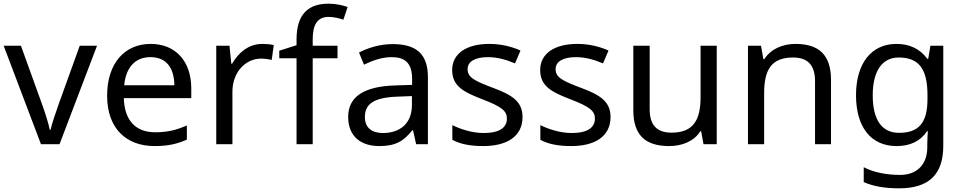

<svg xmlns="http://www.w3.org/2000/svg" viewBox="-20 -785 5239 1045"><path d="M203 0H304L508 -536H414L300 -220C285 -177 262 -111 255 -78H251C245 -111 224 -176 208 -220L94 -536H0Z M800 -546C658 -546 563 -440 563 -264C563 -85 668 10 821 10C894 10 942 -1 997 -25V-102C941 -78 893 -65 825 -65C718 -65 657 -130 654 -251H1021V-304C1021 -450 937 -546 800 -546ZM799 -474C888 -474 928 -412 929 -321H656C665 -417 715 -474 799 -474Z M1407 -546C1332 -546 1277 -497 1243 -438H1239L1229 -536H1157V0H1245V-286C1245 -394 1318 -466 1401 -466C1419 -466 1442 -463 1459 -459L1470 -540C1452 -544 1427 -546 1407 -546Z M1817 -468V-536H1682V-571C1682 -655 1710 -693 1769 -693C1798 -693 1827 -685 1849 -678L1872 -747C1846 -756 1810 -765 1768 -765C1658 -765 1594 -708 1594 -570V-539L1500 -509V-468H1594V0H1682V-468Z M2117 -545C2047 -545 1981 -524 1934 -499L1961 -433C2005 -454 2056 -474 2112 -474C2182 -474 2223 -444 2223 -355V-323L2132 -320C1957 -315 1875 -256 1875 -149C1875 -40 1947 10 2044 10C2134 10 2177 -17 2224 -76H2228L2245 0H2309V-365C2309 -490 2247 -545 2117 -545ZM2143 -259 2222 -262V-214C2222 -110 2154 -61 2064 -61C2006 -61 1966 -88 1966 -148C1966 -216 2009 -254 2143 -259Z M2824 -148C2824 -234 2765 -269 2663 -307C2560 -346 2525 -364 2525 -409C2525 -449 2564 -474 2636 -474C2688 -474 2738 -459 2783 -440L2813 -510C2763 -532 2707 -546 2642 -546C2522 -546 2441 -495 2441 -404C2441 -316 2503 -284 2607 -244C2712 -204 2739 -180 2739 -140C2739 -92 2701 -61 2612 -61C2549 -61 2484 -83 2442 -104V-24C2483 -2 2535 10 2610 10C2741 10 2824 -44 2824 -148Z M3303 -148C3303 -234 3244 -269 3142 -307C3039 -346 3004 -364 3004 -409C3004 -449 3043 -474 3115 -474C3167 -474 3217 -459 3262 -440L3292 -510C3242 -532 3186 -546 3121 -546C3001 -546 2920 -495 2920 -404C2920 -316 2982 -284 3086 -244C3191 -204 3218 -180 3218 -140C3218 -92 3180 -61 3091 -61C3028 -61 2963 -83 2921 -104V-24C2962 -2 3014 10 3089 10C3220 10 3303 -44 3303 -148Z M3881 -536H3793V-257C3793 -132 3754 -63 3635 -63C3554 -63 3516 -105 3516 -191V-536H3427V-185C3427 -49 3493 10 3622 10C3691 10 3757 -15 3792 -71H3796L3809 0H3881Z M4309 -546C4241 -546 4175 -519 4140 -463H4135L4122 -536H4051V0H4139V-278C4139 -403 4177 -472 4296 -472C4378 -472 4416 -429 4416 -343V0H4503V-349C4503 -487 4437 -546 4309 -546Z M4859 -546C4721 -546 4639 -438 4639 -267C4639 -92 4721 10 4860 10C4933 10 4989 -16 5026 -71H5030C5029 -59 5027 -21 5027 -5V16C5027 110 4971 167 4879 167C4802 167 4732 152 4681 125V206C4732 229 4796 240 4874 240C5038 240 5114 162 5114 9V-536H5044L5032 -465H5027C4987 -520 4929 -546 4859 -546ZM4871 -472C4979 -472 5028 -413 5028 -267V-246C5028 -117 4981 -62 4873 -62C4779 -62 4730 -134 4730 -266C4730 -398 4781 -472 4871 -472Z"/></svg>

Font: Noto Sans Sunuwar
Style: Regular
Weight: 400
Designer: Anshuman Pandey
Foundry: Jamra Patel LLC
Version: Version 1.000